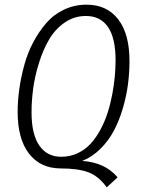

<svg xmlns="http://www.w3.org/2000/svg" viewBox="-20 -716 614 829"><path d="M335 -21Q433.1 -15.1 487.8 49.8L440.9 92.8Q406.2 44.9 362.1 28.1Q317.9 11.2 240.2 11.2Q153.8 10.3 105 -53Q56.2 -116.2 56.2 -232.9Q56.2 -281.7 63.5 -332.8Q70.8 -383.8 85.2 -436.3Q99.6 -488.8 124.3 -534.9Q148.9 -581.1 180.7 -617.4Q212.4 -653.8 257.1 -674.8Q301.8 -695.8 354 -695.8Q441.4 -695.8 490.2 -632.8Q539.1 -569.8 539.1 -452.1Q539.1 -402.3 532.5 -351.8Q525.9 -301.3 510.5 -248.8Q495.1 -196.3 472.2 -152.6Q449.2 -108.9 413.8 -73.7Q378.4 -38.6 335 -21ZM116.2 -231Q116.2 -135.7 149.9 -87.4Q183.6 -39.1 244.1 -39.1Q282.2 -39.1 314.7 -54.2Q347.2 -69.3 370.8 -95Q394.5 -120.6 413.3 -155.5Q432.1 -190.4 444.3 -228Q456.5 -265.6 464.4 -306.9Q472.2 -348.1 475.6 -385Q479 -421.9 479 -456.1Q479 -551.8 446.3 -599.4Q413.6 -647 351.1 -647Q300.3 -647 259 -618.4Q217.8 -589.8 191.9 -545.4Q166 -501 148.2 -444.1Q130.4 -387.2 123.3 -334Q116.2 -280.8 116.2 -231Z"/></svg>

Font: Fira Sans Compressed Light
Style: Italic
Weight: 300
Width: 3
Italic angle: -8°
Designer: Carrois Corporate & Edenspiekermann AG
Foundry: Carrois Corporate GbR & Edenspiekermann AG
Version: Version 4.203;PS 004.203;hotconv 1.0.88;makeotf.lib2.5.64775